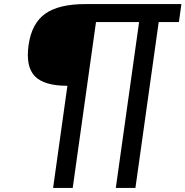

<svg xmlns="http://www.w3.org/2000/svg" viewBox="-20 -720 908 940"><path d="M757 -612 643 200H547L661 -612H450L336 200H240L310 -300Q195 -300 150 -347.5Q105 -395 120 -500Q135 -605 201 -652.5Q267 -700 398 -700H868L856 -612Z"/></svg>

Font: Fivo Sans Modern Med
Style: Italic
Weight: 450
Designer: Alexander Slobzheninov
Foundry: Alexander Slobzheninov
Version: 1.0